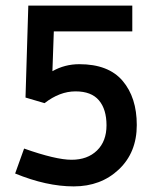

<svg xmlns="http://www.w3.org/2000/svg" viewBox="-20 -654 540 685"><path d="M34 -35 66 -124Q179 -84 235.5 -84Q292 -84 326 -117Q360 -150 360 -207Q360 -264 333 -296Q306 -328 249.5 -328Q193 -328 139 -286L71 -306L81 -634H452V-542H172L167 -400Q211 -425 263 -425Q367 -425 417.5 -365.5Q468 -306 468 -208Q468 -110 404 -49.5Q340 11 243 11Q146 11 34 -35Z"/></svg>

Font: Lekton
Style: Bold
Weight: 700
Designer: Paolo Mazzetti, Luciano Perondi, Raffaele Flato, Elena Papassissa, Emilio Macchia, Michela Povoleri, Tobias Seemiller, R
Version: Version 34.000